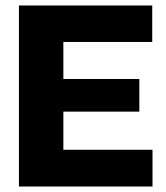

<svg xmlns="http://www.w3.org/2000/svg" viewBox="-20 -680 607 700"><path d="M49 0V-660H211V0ZM168 0V-134H536V0ZM168 -273V-392H488V-273ZM168 -527V-660H535V-527Z"/></svg>

Font: Bricolage Grotesque 72pt ExtraBold
Style: Regular
Weight: 800
Designer: Mathieu Triay
Foundry: Atelier Triay
Version: Version 1.001;gftools[0.9.33.dev8+g029e19f]